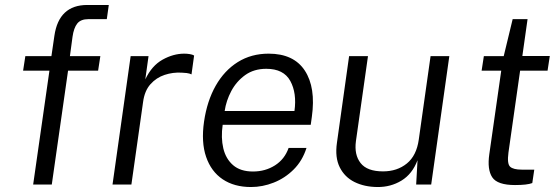

<svg xmlns="http://www.w3.org/2000/svg" viewBox="-20 -743 2256 773"><path d="M113.5 0 179 -458.5H73L82 -517H187L199 -599Q217 -723 331.5 -723H418L410 -666H336.5Q305 -666 291 -648.2Q277 -630.5 272 -595L261.5 -517H384L375 -458.5H254L188.5 0Z M433 0 506 -517H578L565 -423.5Q591 -478.5 634.5 -502.8Q678 -527 721.5 -527Q733 -527 744 -525.2Q755 -523.5 761.5 -519.5L751 -443.5Q743.5 -447.5 731.2 -449Q719 -450.5 711 -450.5Q676 -452.5 642.8 -441.5Q609.5 -430.5 585.8 -404Q562 -377.5 556 -332L509 0Z M990.5 10Q923 10 876.5 -21.2Q830 -52.5 809.8 -111.5Q789.5 -170.5 801.5 -253.5Q813.5 -336 848.2 -397.5Q883 -459 937.2 -493Q991.5 -527 1061.5 -527Q1162.5 -527 1207.2 -458.8Q1252 -390.5 1235.5 -272.5L1231 -240.5H876.5Q869 -188.5 879 -146Q889 -103.5 918.5 -78Q948 -52.5 998.5 -52.5Q1048 -52.5 1087 -77.2Q1126 -102 1142 -147.5H1214Q1197.5 -95.5 1162.2 -60.5Q1127 -25.5 1082 -7.8Q1037 10 990.5 10ZM884.5 -296H1165.5Q1175.5 -368 1148.8 -417Q1122 -466 1052 -466Q1002.5 -466 967.2 -440.8Q932 -415.5 911.2 -376.5Q890.5 -337.5 884.5 -296Z M1499.5 10Q1447 9.5 1407.2 -10.2Q1367.5 -30 1347.8 -69.5Q1328 -109 1336.5 -168L1385.5 -517H1461.5L1413 -175Q1405.5 -120 1431.8 -86.5Q1458 -53 1522 -53Q1579 -53 1618 -84.8Q1657 -116.5 1666 -181L1713.5 -517H1789L1716 0H1655.5L1661 -98Q1640 -42.5 1596.5 -16Q1553 10.5 1499.5 10Z M2053.5 2Q1982.5 2 1961.8 -29.2Q1941 -60.5 1950 -122.5L1998 -458.5H1919L1928 -517H2008L2044 -666H2104L2083 -517.5H2193.5L2184.5 -458.5H2074L2027 -128.5Q2021 -83.5 2033.8 -71.8Q2046.5 -60 2081 -60H2131L2123 -6Q2102.5 2 2053.5 2Z"/></svg>

Font: Public Sans Light
Style: Italic
Weight: 300
Italic angle: -8°
Designer: The Public Sans project authors (U.S. Web Design System). Libre Franklin designed by Pablo Impallari and Rodrigo Fuenzal
Version: Version 1.007; ttfautohint (v1.8.1) -l 8 -r 50 -G 200 -x 14 